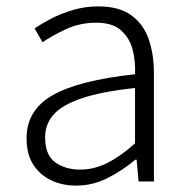

<svg xmlns="http://www.w3.org/2000/svg" viewBox="-20 -567 587 600"><path d="M218 13Q175 13 140 -3.5Q105 -20 84 -52.5Q63 -85 63 -135Q63 -223 144.5 -269.5Q226 -316 402 -335Q404 -375 394.5 -411.5Q385 -448 358.5 -472Q332 -496 281 -496Q229 -496 185.5 -475.5Q142 -455 113 -435L88 -478Q108 -492 138.5 -508Q169 -524 207 -535.5Q245 -547 288 -547Q352 -547 390 -519.5Q428 -492 444.5 -445Q461 -398 461 -338V0H413L407 -68H403Q364 -35 317 -11Q270 13 218 13ZM230 -37Q274 -37 315 -57.5Q356 -78 402 -119V-292Q298 -281 236 -260Q174 -239 147.5 -209Q121 -179 121 -138Q121 -82 153 -59.5Q185 -37 230 -37Z"/></svg>

Font: Noto Sans TC Thin Light
Style: Regular
Weight: 300
Version: Version 2.004-H2;hotconv 1.0.118;makeotfexe 2.5.65603